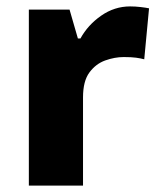

<svg xmlns="http://www.w3.org/2000/svg" viewBox="-20 -579 497 599"><path d="M386 -559Q402 -559 419 -557Q436 -555 445 -553L430 -394Q419 -397 404.5 -399Q390 -401 366 -401Q338 -401 308.5 -390.5Q279 -380 259 -353Q239 -326 239 -275V0H70V-549H197L223 -459H231Q254 -501 295.5 -530Q337 -559 386 -559Z"/></svg>

Font: Noto Sans Syriac ExtraBold
Style: Regular
Weight: 800
Designer: Patrick Giasson and the Monotype Design Team
Foundry: Monotype Imaging Inc.
Version: Version 3.000; ttfautohint (v1.8.4.7-5d5b)